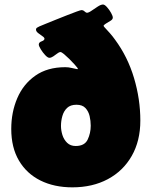

<svg xmlns="http://www.w3.org/2000/svg" viewBox="-20 -805 664 841"><path d="M296.9 15.6Q217.3 15.6 157 -14.4Q96.7 -44.4 63 -101.6Q29.3 -158.7 29.3 -240.2Q29.3 -313.5 55.7 -375Q82 -436.5 134.8 -473.6Q187.5 -510.7 266.1 -510.7Q279.8 -510.7 292.5 -507.6Q305.2 -504.4 318.4 -502L320.8 -502.9L320.3 -506.3Q316.9 -511.2 306.6 -522.7Q296.4 -534.2 283.7 -546.6Q271 -559.1 260.3 -568.1Q249.5 -577.1 244.1 -577.1Q239.3 -577.1 231 -570.8Q222.7 -564.5 213.4 -558.1Q204.1 -551.8 196.3 -551.8Q189 -551.8 178 -563.5Q167 -575.2 158.4 -589.4Q149.9 -603.5 149.9 -609.9Q149.9 -619.6 162.4 -624Q174.8 -628.4 174.8 -635.3Q174.8 -640.6 165.5 -646.7Q156.2 -652.8 147 -660.2Q137.7 -667.5 137.7 -675.3Q137.7 -681.2 143.1 -684.3Q148.4 -687.5 152.8 -689.5Q159.7 -692.4 179.2 -700.4Q198.7 -708.5 223.9 -718.5Q249 -728.5 273.7 -738.3Q298.3 -748 315.9 -754.4Q333.5 -760.7 336.9 -760.7Q344.2 -760.7 349.9 -755.4Q355.5 -750 360.4 -749Q368.2 -749 381.1 -758.1Q394 -767.1 408 -776.1Q421.9 -785.2 431.2 -785.2Q438.5 -785.2 448.7 -773.7Q459 -762.2 466.6 -748.5Q474.1 -734.9 474.1 -728Q474.1 -720.7 465.8 -715.1Q457.5 -709.5 447.8 -704.1Q438 -698.7 433.6 -692.9Q434.6 -689 436.5 -687Q449.2 -673.3 461.2 -659.9Q473.1 -646.5 483.9 -631.3Q539.6 -555.7 567.1 -463.1Q594.7 -370.6 594.7 -276.9Q594.7 -188 557.1 -122.1Q519.5 -56.2 452.4 -20.3Q385.3 15.6 296.9 15.6ZM311.5 -165.5Q350.6 -165.5 364 -193.6Q377.4 -221.7 377.4 -254.4Q377.4 -275.4 372.6 -296.4Q367.7 -317.4 354.2 -331.8Q340.8 -346.2 314.9 -346.2Q288.6 -346.2 273.9 -332.3Q259.3 -318.4 253.2 -296.9Q247.1 -275.4 247.1 -253.4Q247.1 -233.9 253.4 -213.6Q259.8 -193.4 274.2 -179.4Q288.6 -165.5 311.5 -165.5Z"/></svg>

Font: Belanosima
Style: Bold
Weight: 700
Designer: The DocRepair Project, Santiago Orozco
Foundry: Google
Version: Version 2.000